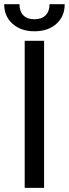

<svg xmlns="http://www.w3.org/2000/svg" viewBox="-30 -908 332 928"><path d="M183.1 0H89.4V-710.9H183.1ZM282.7 -887.7Q282.7 -828.6 242.4 -792.7Q202.1 -756.8 136.7 -756.8Q71.3 -756.8 30.8 -793Q-9.8 -829.1 -9.8 -887.7H64Q64 -853.5 82.5 -834.2Q101.1 -814.9 136.7 -814.9Q170.9 -814.9 190.2 -834Q209.5 -853 209.5 -887.7Z"/></svg>

Font: Noboto
Style: Regular
Weight: 400
Designer: Google
Version: Version 2.001101; 2014